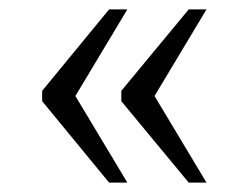

<svg xmlns="http://www.w3.org/2000/svg" viewBox="-20 -475 531 410"><path d="M383 -85H421L310 -270L421 -455H383L239 -281V-259ZM213 -85H252L141 -270L252 -455H213L70 -281V-259Z"/></svg>

Font: Noto Serif Bengali Light
Style: Regular
Weight: 300
Designer: Juan Bruce, Universal Thirst, Indian Type Foundry and the Monotype Design Team.
Foundry: Monotype Imaging Inc.
Version: Version 2.003